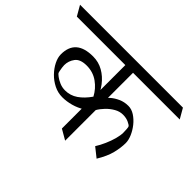

<svg xmlns="http://www.w3.org/2000/svg" viewBox="-164 -903 1161 1161"><g transform="rotate(45 416.5 -322.5)"><path d="M408.7 -644.5 445.8 -580.1H-4.9L-42 -644.5ZM837.9 -644.5 875 -580.1H399.9L362.8 -644.5ZM409.7 -37.6V-644H475.6V0.5ZM457 -215.8V-344.2Q465.8 -357.9 485.6 -375.2Q505.4 -392.6 534.2 -405.8Q563 -418.9 597.7 -418.9Q625 -418.9 651.4 -401.9Q677.7 -384.8 699 -358.2Q720.2 -331.5 732.7 -302.2Q745.1 -272.9 745.1 -248.5Q745.1 -208 733.4 -161.1Q721.7 -114.3 687 -57.1L627.4 -104.5Q644.5 -131.3 658.9 -164.1Q673.3 -196.8 681.9 -228.3Q690.4 -259.8 690.4 -282.7Q690.4 -294.9 689.2 -311.8Q688 -328.6 685.5 -332Q681.6 -338.9 660.6 -348.6Q639.6 -358.4 611.8 -358.4Q584 -358.4 557.9 -343.5Q531.7 -328.6 510 -306.2Q488.3 -283.7 474.4 -259.3Q460.4 -234.9 457 -215.8ZM435.5 -310.5Q443.4 -299.3 453.9 -285.6Q464.4 -272 472.2 -261.7Q453.1 -233.9 421.1 -213.9Q389.2 -193.8 351.6 -183.3Q314 -172.9 277.3 -172.9Q239.7 -172.9 205.6 -189.9Q171.4 -207 145 -234.1Q118.7 -261.2 103.3 -292.2Q87.9 -323.2 87.9 -350.6Q87.9 -479.5 234.9 -479.5Q282.7 -479.5 322 -457Q361.3 -434.6 390.4 -396.5Q419.4 -358.4 435.5 -310.5ZM408.2 -308.6Q384.8 -353.5 343 -383.3Q301.3 -413.1 246.6 -413.1Q191.9 -413.1 170.2 -383.8Q148.4 -354.5 148.4 -318.4Q148.4 -311 150.1 -298.1Q151.9 -285.2 154.3 -273.9Q156.7 -262.7 158.7 -259.3Q161.6 -254.9 176 -243.9Q190.4 -232.9 212.6 -223.4Q234.9 -213.9 260.3 -213.9Q304.7 -213.9 341.1 -239Q377.4 -264.2 408.2 -308.6Z"/></g></svg>

Font: Annapurna SIL
Style: Regular
Weight: 400
Designer: Peter Martin, Annie Olsen
Foundry: SIL International
Version: Version 2.000